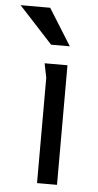

<svg xmlns="http://www.w3.org/2000/svg" viewBox="-101 -761 404 795"><g transform="rotate(5 101.0 -364.0)"><path d="M92 -576 -48 -728H75L170 -576ZM84 -438 72 -497H167V0H84Z"/></g></svg>

Font: Rosario
Style: Regular
Weight: 400
Designer: Hector Gatti
Foundry: Omnibus-Type
Version: Version 1.002